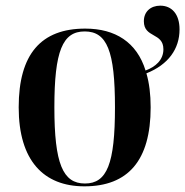

<svg xmlns="http://www.w3.org/2000/svg" viewBox="-20 -648 654 678"><path d="M278 10C432 10 512 -81 512 -269C512 -315 507 -355 497 -389C575 -420 614 -476 614 -544C614 -599 586 -628 546 -628C512 -628 488 -607 488 -573C488 -513 557 -534 557 -474C557 -436 529 -412 494 -399C463 -499 387 -547 281 -547C125 -547 46 -457 46 -269C46 -81 134 10 278 10ZM280 0C202 0 172 -70 172 -269C172 -468 201 -537 279 -537C358 -537 386 -468 386 -269C386 -70 358 0 280 0Z"/></svg>

Font: Noto Serif Display SemiCondensed SemiBold
Style: Regular
Weight: 600
Width: 4
Designer: Monotype Design Team
Foundry: Monotype Imaging Inc.
Version: Version 2.009